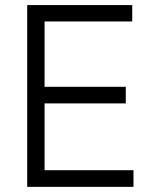

<svg xmlns="http://www.w3.org/2000/svg" viewBox="-20 -727 588 755"><path d="M155.3 -320.3Q155.3 -291 155.3 -260.7Q155.3 -231.4 155.3 -201.2Q155.3 -179.7 155.3 -158.2Q155.3 -136.7 155.3 -115.2Q155.3 -100.6 155.3 -85.9Q155.3 -72.3 155.3 -57.6Q193.4 -57.6 230.5 -57.6Q268.6 -57.6 306.6 -57.6Q334 -57.6 361.3 -57.6Q388.7 -57.6 416 -57.6Q438.5 -57.6 460 -57.6Q482.4 -57.6 504.9 -57.6Q504.9 -55.7 504.9 -53.7Q504.9 -51.8 504.9 -49.8Q504.9 -43.9 504.9 -39.1Q504.9 -33.2 504.9 -27.3Q504.9 -23.4 504.9 -19.5Q504.9 -15.6 504.9 -11.7Q504.9 -6.8 504.9 -2Q504.9 2.9 504.9 7.8Q502.9 7.8 501 7.8Q499 7.8 497.1 7.8Q452.1 7.8 406.2 7.8Q360.4 7.8 314.5 7.8Q283.2 7.8 251 7.8Q219.7 7.8 188.5 7.8Q163.1 7.8 137.7 7.8Q112.3 7.8 86.9 7.8Q86.9 5.9 86.9 3.9Q86.9 2 86.9 0Q86.9 -80.1 86.9 -159.2Q86.9 -238.3 86.9 -318.4Q86.9 -373 86.9 -427.7Q86.9 -482.4 86.9 -537.1Q86.9 -579.1 86.9 -622.1Q86.9 -665 86.9 -707Q88.9 -707 90.8 -707Q92.8 -707 94.7 -707Q139.6 -707 184.6 -707Q230.5 -707 275.4 -707Q306.6 -707 337.9 -707Q368.2 -707 399.4 -707Q424.8 -707 450.2 -707Q474.6 -707 500 -707Q500 -706.1 500 -704.1Q500 -702.1 500 -700.2Q500 -694.3 500 -688.5Q500 -682.6 500 -677.7Q500 -673.8 500 -669.9Q500 -666 500 -662.1Q500 -657.2 500 -652.3Q500 -647.5 500 -642.6Q498 -642.6 496.1 -642.6Q494.1 -642.6 492.2 -642.6Q453.1 -642.6 414.1 -642.6Q375 -642.6 335.9 -642.6Q308.6 -642.6 282.2 -642.6Q254.9 -642.6 227.5 -642.6Q210 -642.6 191.4 -642.6Q172.9 -642.6 155.3 -642.6Q155.3 -613.3 155.3 -584Q155.3 -555.7 155.3 -526.4Q155.3 -504.9 155.3 -484.4Q155.3 -462.9 155.3 -441.4Q155.3 -427.7 155.3 -413.1Q155.3 -399.4 155.3 -385.7Q189.5 -385.7 223.6 -385.7Q258.8 -385.7 293 -385.7Q318.4 -385.7 342.8 -385.7Q368.2 -385.7 392.6 -385.7Q413.1 -385.7 433.6 -385.7Q454.1 -385.7 474.6 -385.7Q474.6 -383.8 474.6 -381.8Q474.6 -379.9 474.6 -377.9Q474.6 -372.1 474.6 -366.2Q474.6 -361.3 474.6 -355.5Q474.6 -351.6 474.6 -347.7Q474.6 -343.8 474.6 -339.8Q474.6 -335 474.6 -330.1Q474.6 -325.2 474.6 -320.3Q472.7 -320.3 471.7 -320.3Q469.7 -320.3 467.8 -320.3Q430.7 -320.3 394.5 -320.3Q358.4 -320.3 322.3 -320.3Q296.9 -320.3 272.5 -320.3Q247.1 -320.3 222.7 -320.3Q213.9 -320.3 205.1 -320.3Q197.3 -320.3 188.5 -320.3Q180.7 -320.3 171.9 -320.3Q163.1 -320.3 155.3 -320.3Z"/></svg>

Font: LeFont
Style: Light
Weight: 300
Designer: Leryon MEDIA
Version: Version 1.0